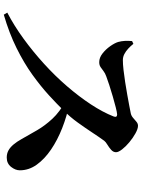

<svg xmlns="http://www.w3.org/2000/svg" viewBox="116 -874 767 1040"><g transform="rotate(90 500.0 -353.5)"><path d="M48 -9Q119 -46 189 -97Q259 -148 325 -208Q391 -268 447 -333Q503 -398 545 -462Q587 -526 610 -584Q618 -604 599 -604Q587 -603 561 -596.5Q535 -590 502.5 -580.5Q470 -571 440.5 -561.5Q411 -552 393 -545Q376 -539 364.5 -530Q353 -521 342.5 -514Q332 -507 316 -507Q292 -507 269.5 -524.5Q247 -542 230 -566Q213 -590 207 -609Q202 -627 201 -646Q200 -665 202 -685L217 -692Q229 -677 243 -664Q257 -651 272.5 -643Q288 -635 305 -635Q327 -635 358 -638.5Q389 -642 424.5 -647.5Q460 -653 493.5 -659Q527 -665 553.5 -670Q580 -675 594 -678Q607 -681 618 -690.5Q629 -700 639 -708.5Q649 -717 661 -717Q677 -717 701.5 -703.5Q726 -690 749.5 -670.5Q773 -651 788.5 -631Q804 -611 804 -598Q804 -583 791 -571.5Q778 -560 763 -551Q748 -542 742 -534Q723 -508 698 -470Q673 -432 643.5 -391Q614 -350 578 -314Q544 -279 496 -235Q448 -191 385 -145.5Q322 -100 240.5 -59.5Q159 -19 59 10ZM833 -6Q811 -6 794 -15.5Q777 -25 762 -43Q747 -61 733 -86Q709 -129 684.5 -171Q660 -213 623 -253Q586 -293 524 -327L539 -346Q608 -332 673 -306.5Q738 -281 789.5 -246Q841 -211 871.5 -168.5Q902 -126 902 -77Q902 -53 883.5 -29.5Q865 -6 833 -6Z"/></g></svg>

Font: Noto Serif JP ExtraBold
Style: Regular
Weight: 800
Designer: Ryoko NISHIZUKA 西塚涼子 (kana & ideographs); Frank Grießhammer (Latin, Greek & Cyrillic); Wenlong ZHANG 张文龙 (bopomofo); San
Foundry: Adobe
Version: Version 2.003-H1;hotconv 1.1.1;makeotfexe 2.6.0